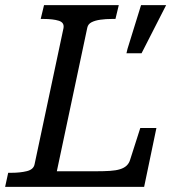

<svg xmlns="http://www.w3.org/2000/svg" viewBox="-39 -730 698 750"><path d="M425 -710 412 -656H399Q374 -656 353 -653Q332 -650 318.5 -643Q305 -636 302 -622L183 -61H335Q367 -61 390.5 -62.5Q414 -64 430 -69Q446 -74 455.5 -83Q465 -92 469 -105L509 -230H572L524 0H-19L-7 -55H4Q40 -55 66 -61.5Q92 -68 96 -88L209 -620Q213 -642 190.5 -649Q168 -656 131 -656H120L133 -710ZM514 -522 610 -710H512L459 -539L455 -522Z"/></svg>

Font: Roboto Serif
Style: Italic
Weight: 400
Italic angle: -10°
Designer: Greg Gazdowicz
Foundry: Commercial Type
Version: Version 1.008